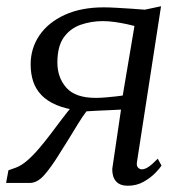

<svg xmlns="http://www.w3.org/2000/svg" viewBox="-28 -585 590 614"><path d="M476.5 -77.5 488.5 -55.5Q484.5 -48.5 469.5 -32.8Q454.5 -17 431.8 -4Q409 9 380.5 9Q355.5 9 343 -5.2Q330.5 -19.5 331 -45L359 -234.5Q344.5 -233.5 324.2 -232.8Q304 -232 283.8 -231Q263.5 -230 248.5 -229Q236 -212.5 221.8 -189.5Q207.5 -166.5 191.8 -140.5Q176 -114.5 158.5 -87.5Q136 -51 113.8 -25.5Q91.5 0 67.5 0H-8.5L-1 -40.5L23 -49Q40.5 -55.5 59 -71.5Q77.5 -87.5 96.5 -109.8Q115.5 -132 134 -156.5Q152.5 -181 170.2 -204.5Q188 -228 204 -247L226.5 -231Q182.5 -236.5 152.5 -249.2Q122.5 -262 104.2 -281.2Q86 -300.5 78 -325Q70 -349.5 70 -379Q70 -430.5 98 -471.8Q126 -513 178.5 -537.2Q231 -561.5 304 -561.5Q319 -561.5 343 -560.2Q367 -559 392 -557.2Q417 -555.5 435 -554L487 -565L410 -67Q408 -54.5 413.5 -49Q419 -43.5 425 -43.5Q435.5 -43.5 447.2 -51.5Q459 -59.5 476.5 -77.5ZM364.5 -279.5 402 -502Q394.5 -504 377.5 -507.8Q360.5 -511.5 340 -514.5Q319.5 -517.5 301 -517.5Q264 -517.5 230.5 -506Q197 -494.5 176.2 -465.8Q155.5 -437 155.5 -385Q155.5 -337 184.2 -304.5Q213 -272 278 -272Q292.5 -272 310.5 -273.5Q328.5 -275 343.8 -276.8Q359 -278.5 364.5 -279.5Z"/></svg>

Font: Merriweather 24pt Light
Style: Italic
Weight: 300
Italic angle: -7.8°
Version: Version 2.101